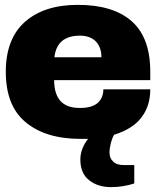

<svg xmlns="http://www.w3.org/2000/svg" viewBox="-20 -560 643 791"><path d="M300.8 -540Q446.3 -540 522.9 -472.2Q599.1 -404.8 599.1 -264.2V-230H203.1Q203.1 -172.9 229 -144Q254.9 -115.2 309.1 -115.2Q358.9 -115.2 382.8 -136.2Q405.8 -157.7 405.8 -191.9H599.1Q599.1 -123 562 -75.2Q525.9 -28.3 450.2 -4.9Q442.9 6.8 437 27.8Q431.2 50.8 431.2 68.8Q431.2 91.8 445.8 105Q459.5 120.1 491.2 120.1H533.2V195.8Q486.8 210.9 438 210.9Q383.3 210.9 348.1 183.1Q311 154.8 311 97.2Q311 52.7 342.8 12.2H313Q167 12.2 85 -57.1Q3.9 -124.5 3.9 -264.2Q3.9 -400.4 83 -470.2Q162.1 -540 300.8 -540ZM309.1 -413.1Q214.4 -413.1 204.1 -324.2H397.9Q397.9 -364.7 375 -389.2Q351.1 -413.1 309.1 -413.1Z"/></svg>

Font: Archivo-RBTV
Style: Regular
Weight: 500
Designer: Hector Gatti
Foundry: Hector Gatti
Version: ""